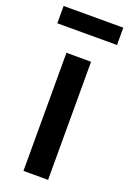

<svg xmlns="http://www.w3.org/2000/svg" viewBox="-153 -784 561 834"><g transform="rotate(20 128.0 -366.5)"><path d="M70.8 0H184.6V-545.9H70.8ZM265.6 -732.9H-10.3V-652.8H265.6Z"/></g></svg>

Font: Raveo Medium
Style: Regular
Weight: 500
Designer: Jakub Foglar, Rasmus Andersson (Inter)
Foundry: Jakubfoglar.com
Version: Version 1.100;Glyphs 3.2.3 (3260)